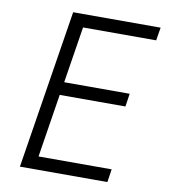

<svg xmlns="http://www.w3.org/2000/svg" viewBox="-82 -800 764 869"><g transform="rotate(10 300.0 -365.0)"><path d="M68 0 184 -730H586L576 -670H240L199 -411H500L491 -351H189L143 -60H479L470 0Z"/></g></svg>

Font: NKDuy Mono ExtraLight
Style: Italic
Weight: 200
Italic angle: -9°
Monospace: yes
Designer: NKDuy
Foundry: NKDuy
Version: Version 2.251; ttfautohint (v1.8.4.7-5d5b)